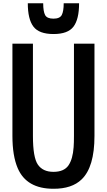

<svg xmlns="http://www.w3.org/2000/svg" viewBox="-20 -1141 651 1170"><path d="M305.7 9.3Q141.6 9.3 87.9 -116.2Q55.7 -191.4 55.7 -312.5V-875H180.7V-312.5Q180.7 -181.2 210.9 -137.7Q241.2 -93.8 305.7 -93.8Q369.6 -93.8 397 -132.8Q423.8 -171.9 428.7 -244.6Q430.7 -272 430.7 -312.5V-875H555.7V-312.5Q555.7 -123 477.5 -47.9Q418 9.8 305.7 9.3ZM306.2 -933.6Q217.8 -933.6 183.6 -979Q149.4 -1024.4 149.4 -1121.1H243.2Q243.2 -1071.3 254.9 -1049.3Q266.6 -1027.3 305.7 -1027.3Q344.7 -1027.3 356.4 -1049.8Q368.2 -1072.3 368.2 -1121.1H461.9Q461.9 -1023.4 427.7 -978.5Q393.6 -933.6 306.2 -933.6Z"/></svg>

Font: Oswald-Regular
Style: Regular
Weight: 400
Designer: vernon adams
Foundry: vernon adams
Version: Version 2.002; ttfautohint (v0.92.18-e454-dirty) -l 8 -r 50 